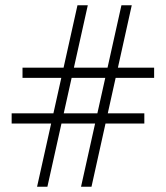

<svg xmlns="http://www.w3.org/2000/svg" viewBox="-20 -705 626 725"><path d="M325.5 0H286L438.5 -685H477.5ZM159 0H120L272.5 -685H311.5ZM525 -277V-238.5H24V-277ZM562 -449.5V-411H65V-449.5Z"/></svg>

Font: Newsreader 36pt Medium
Style: Regular
Weight: 500
Designer: Hugues Gentile
Foundry: Production Type
Version: Version 1.003